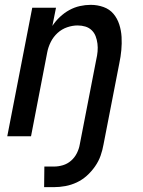

<svg xmlns="http://www.w3.org/2000/svg" viewBox="-20 -562 590 792"><path d="M162 210 163 125H203Q221 125 239.5 119.5Q258 114 273 101Q288 88 297 70Q306 52 309 34L377 -316Q381 -333 382.5 -349.5Q384 -366 382 -382Q380 -398 374.5 -412.5Q369 -427 358 -437.5Q347 -448 332 -452.5Q317 -457 300 -457Q279 -457 257 -449.5Q235 -442 217.5 -426Q200 -410 189.5 -389Q179 -368 175 -347L108 0H10L113 -530H211L196 -455Q209 -475 227 -492Q245 -509 266 -520.5Q287 -532 309.5 -537Q332 -542 354 -542Q382 -542 407 -533Q432 -524 448 -505Q464 -486 472 -461Q480 -436 481.5 -409.5Q483 -383 480.5 -355.5Q478 -328 472 -300L407 34Q403 57 395 80Q387 103 372 124.5Q357 146 338 163Q319 180 296.5 190.5Q274 201 250 205.5Q226 210 202 210Z"/></svg>

Font: Lode Dark
Style: Bold Italic
Weight: 700
Italic angle: -11°
Monospace: yes
Designer: Belleve Invis
Foundry: Belleve Invis
Version: Version 29.2.0; ttfautohint (v1.8.3)